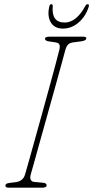

<svg xmlns="http://www.w3.org/2000/svg" viewBox="-20 -870 432 890"><path d="M122.5 -61.5Q118 -44 122.8 -36Q127.5 -28 137 -27L178.5 -23Q197 -21 196 -11Q196 -5 190 -2.5Q184 0 177 0H20Q5 0 5 -9.5Q5 -20 24 -22L52 -25.5Q87.5 -30 96 -61Q99.5 -72 110.8 -112.5Q122 -153 138.5 -211.8Q155 -270.5 173.2 -336.5Q191.5 -402.5 208.5 -464.5Q225.5 -526.5 238.2 -574.2Q251 -622 256 -643Q258.5 -654.5 255.5 -663Q252.5 -671.5 237.5 -673.5L207.5 -678Q188.5 -680.5 188.5 -690.5Q189 -700 209.5 -700H366Q380 -700 380 -692.5Q380 -682 357 -678.5L319 -673.5Q303.5 -671.5 295.8 -663.5Q288 -655.5 284 -642.5Q278.5 -621 265.2 -573.2Q252 -525.5 234.8 -463.2Q217.5 -401 199 -335Q180.5 -269 164.2 -210.5Q148 -152 136.8 -111.8Q125.5 -71.5 122.5 -61.5ZM279.5 -765.5Q333.5 -765.5 375.5 -842Q380 -850.5 386 -850.5Q394.5 -850.5 391.5 -839.5Q378 -795 345 -766.2Q312 -737.5 272 -737.5Q232 -737.5 215 -767Q198 -796.5 209 -842Q211 -850.5 218 -850.5Q225 -850.5 224.5 -842Q217.5 -765.5 279.5 -765.5Z"/></svg>

Font: Fraunces 144pt S100 Thin
Style: Italic
Weight: 100
Italic angle: -16°
Version: Version 1.000; ttfautohint (v1.8.3)